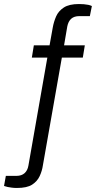

<svg xmlns="http://www.w3.org/2000/svg" viewBox="-102 -751 476 953"><path d="M-18 182Q-31 182 -43 180.5Q-55 179 -64.5 177Q-74 175 -82 172L-73 122H-21Q5 122 20 108.5Q35 95 39 71L133 -465H56L66 -526H144L160 -615Q165 -643 176.5 -669.5Q188 -696 214.5 -713.5Q241 -731 290 -731Q303 -731 314.5 -730Q326 -729 336 -727Q346 -725 354 -721L344 -671H292Q266 -671 251.5 -658Q237 -645 232 -620L216 -526H319L309 -465H205L111 69Q107 97 95 123Q83 149 57.5 165.5Q32 182 -18 182Z"/></svg>

Font: Archivo SemiBold Light
Style: Italic
Weight: 300
Italic angle: -10°
Version: Version 2.001